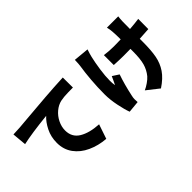

<svg xmlns="http://www.w3.org/2000/svg" viewBox="-49 -1377 2051 2051"><g transform="rotate(-45 976.5 -351.5)"><path d="M163.1 -689.5 275.4 -699.2Q531.2 -719.7 581.1 -724.6Q732.4 -736.3 865.2 -742.2L866.2 -589.8Q857.4 -589.8 792 -588.9Q726.6 -587.9 678.7 -578.1Q627 -566.4 581.5 -528.3Q536.1 -490.2 509.3 -435.5Q482.4 -380.9 482.4 -324.2Q482.4 -222.7 564.9 -172.4Q647.5 -122.1 786.1 -114.3L730.5 49.8Q619.1 41 526.9 -1.5Q434.6 -43.9 380.4 -118.2Q326.2 -192.4 326.2 -293Q326.2 -383.8 363.8 -459Q401.4 -534.2 450.2 -578.1Q207 -552.7 77.1 -523.4L62.5 -684.6Q133.8 -686.5 163.1 -689.5Z M1740.2 -712.9Q1739.3 -692.4 1739.3 -600.6Q1826.2 -607.4 1877.9 -615.2L1877 -461.9Q1828.1 -458 1739.3 -453.1V-408.2Q1739.3 -280.3 1723.6 -197.3Q1708 -114.3 1662.1 -46.4Q1616.2 21.5 1524.4 82L1387.7 -25.4Q1420.9 -40 1456.1 -64.5Q1491.2 -88.9 1512.7 -113.3Q1556.6 -167 1574.7 -232.4Q1592.8 -297.9 1592.8 -409.2V-447.3Q1558.6 -446.3 1491.2 -446.3Q1461.9 -446.3 1435.1 -447.3Q1408.2 -448.2 1386.7 -449.2L1344.7 -451.2V-600.6Q1417 -590.8 1487.3 -590.8Q1520.5 -590.8 1590.8 -592.8Q1590.8 -660.2 1586.9 -712.9Q1584 -750 1575.2 -785.2H1746.1Q1742.2 -761.7 1740.2 -712.9ZM1083 -689.5Q1087.9 -716.8 1089.8 -784.2L1264.6 -767.6Q1248 -719.7 1238.3 -678.7Q1222.7 -612.3 1209.5 -522Q1196.3 -431.6 1196.3 -361.3Q1196.3 -321.3 1202.1 -290Q1208 -300.8 1213.4 -312.5Q1218.8 -324.2 1224.6 -335.9Q1233.4 -358.4 1246.1 -382.8L1318.4 -335.9Q1279.3 -223.6 1250 -85.9Q1243.2 -58.6 1243.2 -36.1L1245.1 8.8L1112.3 21.5Q1091.8 -32.2 1072.8 -125Q1053.7 -217.8 1053.7 -298.8Q1053.7 -408.2 1062.5 -512.7Q1071.3 -617.2 1083 -689.5Z"/></g></svg>

Font: Min Sans Black
Style: Regular
Weight: 900
Designer: Jinseong-Kim, NotoSansCJK, Nunito
Foundry: Jinseong-Kim
Version: Version 1.000